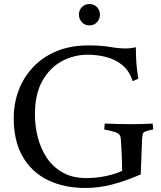

<svg xmlns="http://www.w3.org/2000/svg" viewBox="-20 -919 799 951"><path d="M407 -37Q460 -37 509 -48Q558 -59 585 -73Q584 -145 581 -190Q578 -235 578 -235Q576 -254 558.5 -261.5Q541 -269 496 -278L499 -307Q531 -306 563.5 -305Q596 -304 633 -304Q658 -304 673 -304.5Q688 -305 701.5 -305.5Q715 -306 736 -307L739 -278Q709 -272 698.5 -267Q688 -262 687 -255Q686 -248 684 -235L677 -55Q598 -21 533 -4.5Q468 12 404 12Q297 12 217 -27Q137 -66 92.5 -143Q48 -220 48 -334Q48 -406 72 -470.5Q96 -535 143 -585.5Q190 -636 259 -665Q328 -694 418 -694Q483 -694 525 -686.5Q567 -679 604 -679Q628 -679 653 -685V-670Q653 -650 654.5 -623.5Q656 -597 659 -571.5Q662 -546 665 -529L637 -517Q621 -568 586 -596.5Q551 -625 506.5 -636.5Q462 -648 414 -648Q347 -648 287.5 -616.5Q228 -585 190.5 -519.5Q153 -454 153 -351Q153 -296 167 -240Q181 -184 211 -138.5Q241 -93 289.5 -65Q338 -37 407 -37ZM423 -793Q401 -793 386 -808.5Q371 -824 371 -847Q371 -869 386 -884Q401 -899 423 -899Q445 -899 460 -884Q475 -869 475 -847Q475 -824 460 -808.5Q445 -793 423 -793Z"/></svg>

Font: Average
Style: Regular
Weight: 400
Designer: Eduardo Tunni
Foundry: Eduardo Rodriguez Tunni
Version: Version 1.003; ttfautohint (v1.8.4.7-5d5b)